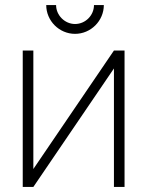

<svg xmlns="http://www.w3.org/2000/svg" viewBox="-20 -740 583 760"><path d="M277 -606C339.5 -606 391 -657.5 391 -720H352C352 -679.5 318.5 -645 277 -645C236.5 -645 202 -679.5 202 -720H163C163 -657.5 214.5 -606 277 -606ZM431 -540 112 -71V-540H70V0H112L431 -469V0H473V-540Z"/></svg>

Font: Vela Sans ExtLt
Style: Regular
Weight: 200
Designer: Principal design: Mikhail Sharanda - project Manrope.
Design modification: Ravid Balaliev
Foundry: Mikhail Sharanda
Version: Version 1.001